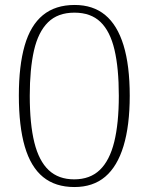

<svg xmlns="http://www.w3.org/2000/svg" viewBox="-20 -744 599 774"><path d="M280 10Q203 10 153.5 -30.5Q104 -71 80 -153Q56 -235 56 -359Q56 -479 79.5 -560.5Q103 -642 153 -683Q203 -724 281 -724Q355 -724 404 -683.5Q453 -643 478 -561.5Q503 -480 503 -358Q503 -238 478 -155.5Q453 -73 404 -31.5Q355 10 280 10ZM279 -21Q343 -21 382.5 -59Q422 -97 440.5 -172Q459 -247 459 -358Q459 -469 441.5 -543.5Q424 -618 385 -655.5Q346 -693 280 -693Q213 -693 173.5 -654Q134 -615 117 -540.5Q100 -466 100 -358Q100 -244 118.5 -169.5Q137 -95 176.5 -58Q216 -21 279 -21Z"/></svg>

Font: Noto Serif Armenian ExtraLight
Style: Regular
Weight: 250
Version: Version 2.007